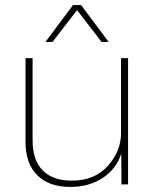

<svg xmlns="http://www.w3.org/2000/svg" viewBox="-20 -730 614 760"><path d="M410 -564H382L285 -690L188 -564H160L269 -710H301ZM258 10Q175 10 128 -36Q81 -82 81 -168V-500H109V-174Q109 -96 149 -55.5Q189 -15 264 -15Q355 -15 407 -73.5Q459 -132 459 -202V-500H487V0H461L460 -122Q441 -62 387 -26Q333 10 258 10Z"/></svg>

Font: Elaine Sans ExtraLight
Style: Regular
Weight: 275
Designer: Wei Huang
Foundry: Wei Huang
Version: Version 2.001;December 24, 2019;FontCreator 12.0.0.2547 64-b